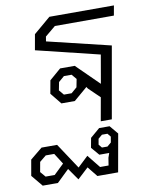

<svg xmlns="http://www.w3.org/2000/svg" viewBox="-149 -625 756 958"><g transform="rotate(-10 228.5 -146.0)"><path d="M134 -464 130 -440 450 -363 386 0H330L351 -118L295 -172L289 -181L220 -122H152L106 -179L118 -245L176 -295H250L363 -184L388 -328L68 -406L82 -485L168 -558H495L486 -508H187ZM248 -229 227 -254H188L159 -229L151 -188L172 -163H211L240 -188ZM369 32 405 75 371 266H266L225 215L170 266L128 206L66 266H-11L-59 208L-45 128L16 78H95L181 208L234 158L287 224H330L336 186L344 163H294L259 122L268 73L316 32ZM366 84 352 67H324L304 84L299 113L313 130H341L361 113ZM108 175 73 120H30L-3 147L-12 197L11 224H57Z"/></g></svg>

Font: Chakra Petch Light
Style: Italic
Weight: 300
Italic angle: -10°
Designer: Katatrad Aksorn Co.,Ltd.
Foundry: Cadson Demak Co.,Ltd.
Version: Version 1.000; ttfautohint (v1.6)